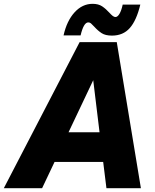

<svg xmlns="http://www.w3.org/2000/svg" viewBox="-68 -983 808 1003"><path d="M668 0H488L471 -137H217L152 0H-48L348 -763H542ZM419 -564 290 -292H452ZM424 -844Q413 -856 407 -861Q401 -866 393 -866Q369 -866 353 -798H264Q281 -874 321.5 -918.5Q362 -963 416 -963Q446 -963 465.5 -950Q485 -937 504 -916Q512 -907 520 -900.5Q528 -894 535 -894Q546 -894 556 -910.5Q566 -927 573 -959H665Q645 -876 610 -836.5Q575 -797 517 -797Q483 -797 463.5 -809.5Q444 -822 424 -844Z"/></svg>

Font: Open Sauce One Black Italic
Style: Regular
Weight: 900
Italic angle: -10°
Designer: Alfredo Marco Pradil
Foundry: Creative Sauce Fz LLC
Version: Version 1.477